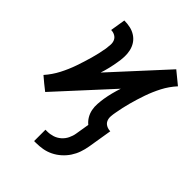

<svg xmlns="http://www.w3.org/2000/svg" viewBox="-239 -633 957 957"><g transform="rotate(45 240.0 -154.0)"><path d="M180 223V143H193Q212 143 231 137Q250 131 265.5 117.5Q281 104 290 85.5Q299 67 302 48L314 -25Q299 -37 289 -54Q279 -71 275 -90.5Q271 -110 272.5 -131Q274 -152 277 -172Q281 -196 287 -219.5Q293 -243 301 -267L46 11L12 -16L-20 -43Q9 -76 29 -114.5Q49 -153 63 -193.5Q77 -234 88.5 -274.5Q100 -315 107 -356Q109 -371 110 -386Q111 -401 105.5 -413.5Q100 -426 87.5 -433Q75 -440 60 -440L73 -520Q95 -520 115.5 -515.5Q136 -511 153.5 -499.5Q171 -488 182 -471Q193 -454 197.5 -433.5Q202 -413 201 -391Q200 -369 196 -348Q192 -324 186.5 -300.5Q181 -277 173 -253L428 -531L461 -504L494 -477Q464 -444 444 -405.5Q424 -367 410 -326.5Q396 -286 385 -245.5Q374 -205 367 -164Q364 -149 363 -134Q362 -119 367.5 -106.5Q373 -94 386 -87Q399 -80 414 -80L393 48Q389 72 381 95Q373 118 359.5 138.5Q346 159 327 176Q308 193 285.5 204Q263 215 239.5 219Q216 223 193 223Z"/></g></svg>

Font: Iosevka SS18 Medium
Style: Italic
Weight: 500
Italic angle: -9°
Monospace: yes
Designer: Belleve Invis
Foundry: Belleve Invis
Version: Version 25.1.1; ttfautohint (v1.8.4)